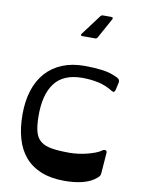

<svg xmlns="http://www.w3.org/2000/svg" viewBox="-129 -1367 1088 1467"><g transform="rotate(10 414.5 -634.0)"><path d="M743 -744Q739 -726 732 -722Q725 -718 709 -728Q655 -761 597.5 -773Q540 -785 476 -785Q329 -785 261 -694.5Q193 -604 196 -432Q197 -361 209.5 -316.5Q222 -272 253.5 -247Q285 -222 338.5 -213Q392 -204 476 -204Q508 -204 543.5 -208.5Q579 -213 612.5 -221.5Q646 -230 675 -241Q704 -252 722 -266Q734 -274 746 -271Q758 -268 756 -249L744 -91Q743 -80 739 -73Q735 -66 725 -57Q702 -36 674 -22.5Q646 -9 613.5 -1Q581 7 546.5 10.5Q512 14 476 14Q370 14 294 -17Q218 -48 169 -105.5Q120 -163 96.5 -245.5Q73 -328 73 -432Q73 -535 99.5 -618Q126 -701 177.5 -758.5Q229 -816 304 -847Q379 -878 476 -878Q548 -878 613.5 -870Q679 -862 736 -833Q759 -821 755 -799ZM612 -1282Q620 -1282 623.5 -1277Q627 -1272 622 -1264L537 -1110Q531 -1099 519 -1099H421Q399 -1099 412 -1117L529 -1273Q536 -1282 547 -1282Z"/></g></svg>

Font: OpenDyslexic 3
Style: Regular
Weight: 400
Designer: Abelardo Gonzalez
Version: Version 1.000;PS 001.001;hotconv 1.0.56